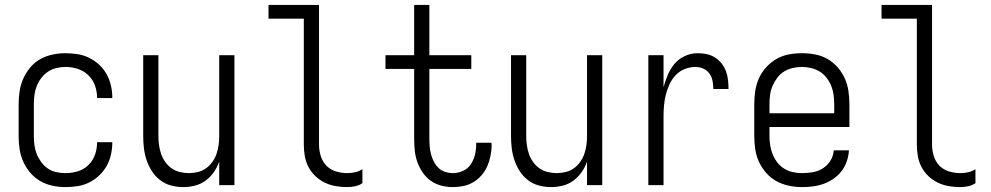

<svg xmlns="http://www.w3.org/2000/svg" viewBox="-20 -755 4040 783"><path d="M247 8Q272 8 297 4Q322 0 344 -11Q366 -22 384.5 -39.5Q403 -57 415 -78.5Q427 -100 432.5 -124.5Q438 -149 438 -174Q438 -174 438 -174.5Q438 -175 438 -175H376Q376 -175 376 -175Q376 -175 376 -174Q376 -149 367.5 -124.5Q359 -100 340.5 -82Q322 -64 297.5 -56.5Q273 -49 247 -49Q229 -49 210 -53Q191 -57 175.5 -67.5Q160 -78 148.5 -93.5Q137 -109 130 -126.5Q123 -144 120.5 -162.5Q118 -181 118 -200V-330Q118 -349 120.5 -368Q123 -387 130 -404.5Q137 -422 148.5 -437Q160 -452 175.5 -462.5Q191 -473 210 -477.5Q229 -482 247 -482Q273 -482 297.5 -474Q322 -466 340.5 -448Q359 -430 367.5 -405.5Q376 -381 376 -356Q376 -356 376 -355.5Q376 -355 376 -355H438Q438 -355 438 -355.5Q438 -356 438 -357Q438 -381 432.5 -405.5Q427 -430 415 -452Q403 -474 384.5 -491Q366 -508 344 -519Q322 -530 297 -534Q272 -538 247 -538Q221 -538 194.5 -532.5Q168 -527 144.5 -514Q121 -501 103.5 -480Q86 -459 75 -434.5Q64 -410 60 -383.5Q56 -357 56 -330V-200Q56 -173 60 -146.5Q64 -120 75 -95.5Q86 -71 103.5 -50.5Q121 -30 144.5 -16.5Q168 -3 194.5 2.5Q221 8 247 8Z M727 8Q751 8 775 2Q799 -4 818.5 -18.5Q838 -33 852 -53Q866 -73 874 -96V0H936V-530H874V-200Q874 -182 871.5 -163.5Q869 -145 863 -127.5Q857 -110 846 -94.5Q835 -79 820 -68.5Q805 -58 787 -53.5Q769 -49 750 -49Q732 -49 713.5 -53.5Q695 -58 680 -68.5Q665 -79 654 -94.5Q643 -110 637 -127.5Q631 -145 628.5 -163.5Q626 -182 626 -200V-530H564V-200Q564 -175 567 -150Q570 -125 578 -101.5Q586 -78 599.5 -57Q613 -36 633 -20.5Q653 -5 677.5 1.5Q702 8 727 8Z M1396 8Q1412 8 1428.5 4.5Q1445 1 1458 -8V-65Q1444 -56 1428 -52.5Q1412 -49 1396 -49Q1373 -49 1350 -56Q1327 -63 1311 -79.5Q1295 -96 1288 -119Q1281 -142 1281 -165V-735H1075V-679H1219V-165Q1219 -142 1223 -118.5Q1227 -95 1238 -74Q1249 -53 1266.5 -36.5Q1284 -20 1305 -10Q1326 0 1349 4Q1372 8 1396 8Z M1827 8Q1849 8 1870.5 3.5Q1892 -1 1911 -12.5Q1930 -24 1944.5 -41Q1959 -58 1967.5 -78Q1976 -98 1980.5 -120Q1985 -142 1985 -164Q1985 -166 1984.5 -168.5Q1984 -171 1984 -173H1922Q1922 -172 1922 -170Q1922 -168 1922 -167Q1922 -145 1917 -124Q1912 -103 1900 -85Q1888 -67 1868 -58Q1848 -49 1827 -49Q1811 -49 1795.5 -54Q1780 -59 1768.5 -70Q1757 -81 1749.5 -95.5Q1742 -110 1738 -125Q1734 -140 1732.5 -156Q1731 -172 1731 -188V-474H1902V-530H1731V-735H1669V-530H1552V-474H1669V-188Q1669 -164 1671.5 -140.5Q1674 -117 1682 -94.5Q1690 -72 1703.5 -52Q1717 -32 1736.5 -18Q1756 -4 1779.5 2Q1803 8 1827 8Z M2227 8Q2251 8 2275 2Q2299 -4 2318.5 -18.5Q2338 -33 2352 -53Q2366 -73 2374 -96V0H2436V-530H2374V-200Q2374 -182 2371.5 -163.5Q2369 -145 2363 -127.5Q2357 -110 2346 -94.5Q2335 -79 2320 -68.5Q2305 -58 2287 -53.5Q2269 -49 2250 -49Q2232 -49 2213.5 -53.5Q2195 -58 2180 -68.5Q2165 -79 2154 -94.5Q2143 -110 2137 -127.5Q2131 -145 2128.5 -163.5Q2126 -182 2126 -200V-530H2064V-200Q2064 -175 2067 -150Q2070 -125 2078 -101.5Q2086 -78 2099.5 -57Q2113 -36 2133 -20.5Q2153 -5 2177.5 1.5Q2202 8 2227 8Z M2624 0H2686V-281Q2686 -303 2688 -325.5Q2690 -348 2695.5 -369.5Q2701 -391 2710.5 -411.5Q2720 -432 2735.5 -448.5Q2751 -465 2772.5 -473.5Q2794 -482 2816 -482Q2833 -482 2848.5 -475Q2864 -468 2873.5 -454.5Q2883 -441 2886 -424.5Q2889 -408 2889 -392H2951Q2951 -410 2949 -428.5Q2947 -447 2940.5 -464.5Q2934 -482 2922.5 -496.5Q2911 -511 2895 -521Q2879 -531 2861 -534.5Q2843 -538 2824 -538Q2798 -538 2773 -526.5Q2748 -515 2731 -495Q2714 -475 2703.5 -450Q2693 -425 2686 -399V-530H2624Z M3251 8Q3274 8 3296.5 5Q3319 2 3340.5 -6Q3362 -14 3380.5 -27Q3399 -40 3412.5 -58Q3426 -76 3433.5 -98Q3441 -120 3442 -142H3380Q3379 -120 3367 -100.5Q3355 -81 3336.5 -69Q3318 -57 3296 -53Q3274 -49 3251 -49Q3232 -49 3213.5 -53Q3195 -57 3178.5 -67Q3162 -77 3150 -92.5Q3138 -108 3131 -125.5Q3124 -143 3121 -162Q3118 -181 3118 -200V-237H3444V-330Q3444 -357 3440 -384Q3436 -411 3425 -435.5Q3414 -460 3396 -480.5Q3378 -501 3354.5 -514.5Q3331 -528 3304 -533Q3277 -538 3250 -538Q3223 -538 3196.5 -533Q3170 -528 3146.5 -514.5Q3123 -501 3104.5 -480.5Q3086 -460 3075 -435.5Q3064 -411 3060 -384Q3056 -357 3056 -330V-200Q3056 -173 3060 -146Q3064 -119 3075.5 -94.5Q3087 -70 3105 -49.5Q3123 -29 3147 -16Q3171 -3 3197.5 2.5Q3224 8 3251 8ZM3118 -293V-330Q3118 -349 3120.5 -368Q3123 -387 3130.5 -404.5Q3138 -422 3149.5 -437.5Q3161 -453 3177 -463Q3193 -473 3212 -477.5Q3231 -482 3250 -482Q3269 -482 3288 -477.5Q3307 -473 3323 -463Q3339 -453 3351 -437.5Q3363 -422 3370 -404.5Q3377 -387 3379.5 -368Q3382 -349 3382 -330V-293Z M3896 8Q3912 8 3928.5 4.5Q3945 1 3958 -8V-65Q3944 -56 3928 -52.5Q3912 -49 3896 -49Q3873 -49 3850 -56Q3827 -63 3811 -79.5Q3795 -96 3788 -119Q3781 -142 3781 -165V-735H3575V-679H3719V-165Q3719 -142 3723 -118.5Q3727 -95 3738 -74Q3749 -53 3766.5 -36.5Q3784 -20 3805 -10Q3826 0 3849 4Q3872 8 3896 8Z"/></svg>

Font: Iosevka SS09 Light
Style: Regular
Weight: 300
Monospace: yes
Designer: Belleve Invis
Foundry: Belleve Invis
Version: Version 5.2.1; ttfautohint (v1.8.3)